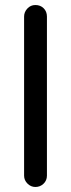

<svg xmlns="http://www.w3.org/2000/svg" viewBox="-20 -768 283 765"><path d="M121 -23Q103 -23 89.5 -36.5Q76 -50 76 -68V-702Q76 -720 89 -734Q102 -748 121 -748Q141 -748 154 -735Q167 -722 167 -702V-68Q167 -49 153.5 -36Q140 -23 121 -23Z"/></svg>

Font: Huninn
Style: Regular
Weight: 400
Designer: justfont
Foundry: justfont
Version: Version 1.003